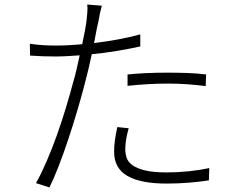

<svg xmlns="http://www.w3.org/2000/svg" viewBox="-20 -802 1040 843"><path d="M540 -475Q577 -479 622 -481Q667 -483 715 -483Q759 -483 803 -481.5Q847 -480 885 -475L883 -424Q845 -429 803 -432Q761 -435 718 -435Q674 -435 629.5 -432.5Q585 -430 540 -425ZM596 -598Q545 -587 491 -578Q437 -569 383 -564Q369 -497 351 -430Q337 -376 318.5 -313.5Q300 -251 279.5 -189.5Q259 -128 237.5 -72.5Q216 -17 197 21L138 2Q160 -37 183.5 -91Q207 -145 228.5 -205Q250 -265 268.5 -326Q287 -387 301 -440Q309 -466 316 -497Q323 -528 330 -559Q301 -557 274.5 -555.5Q248 -554 224 -554Q193 -554 166.5 -555Q140 -556 112 -558L111 -610Q143 -605 171.5 -603.5Q200 -602 226 -602Q278 -602 341 -608Q348 -641 353 -668Q358 -695 360 -712Q362 -729 363.5 -748.5Q365 -768 363 -782L427 -777Q423 -763 418.5 -742Q414 -721 412 -707Q407 -687 402.5 -663Q398 -639 393 -613Q444 -619 496 -628.5Q548 -638 596 -651ZM545 -239Q530 -186 530 -146Q530 -128 536 -109.5Q542 -91 561 -77Q580 -63 616 -54Q652 -45 712 -45Q760 -45 808.5 -50Q857 -55 899 -64L897 -10Q858 -4 810 0Q762 4 711 4Q598 4 539.5 -29.5Q481 -63 481 -136Q481 -161 484.5 -186Q488 -211 495 -244Z"/></svg>

Font: SpoqaHanSansJP-Light
Style: Regular
Weight: 300
Designer: [Source Han Sans]
Ryoko NISHIZUKA  (kana & ideographs); Paul D. Hunt (Latin, Greek & Cyrillic); Wenlong ZHANG  (bopomofo
Foundry: Spoqa (http://bi.spoqa.com)
Version: Version 1.002.20150607